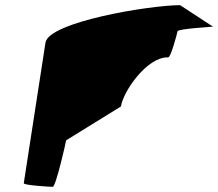

<svg xmlns="http://www.w3.org/2000/svg" viewBox="-20 -723 844 743"><path d="M72 -14C71 -6 174 0 184 0C196 0 235 -172 236 -180L448 -311C457 -370 548 -501 628 -501H631C641 -501 665 -591 667 -602C669 -612 812 -620 804 -620L677 -703C559 -703 168 -638 156 -558Z"/></svg>

Font: Ampere
Style: SuExtIta
Weight: 400
Version: Version 1